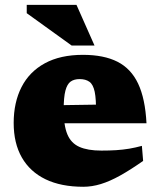

<svg xmlns="http://www.w3.org/2000/svg" viewBox="-20 -736 642 772"><path d="M313.5 -515.5Q397.5 -515.5 452.2 -487.8Q507 -460 535.5 -399.5Q564 -339 569 -240.5H181.5V-312.5L418 -316L366 -279.5Q367 -337 360.8 -366.8Q354.5 -396.5 339.5 -407.2Q324.5 -418 300 -418Q278 -418 264 -408Q250 -398 243 -371.5Q236 -345 236 -294Q236 -231.5 250.8 -196Q265.5 -160.5 299 -145.5Q332.5 -130.5 387.5 -130.5Q419.5 -130.5 447 -132.2Q474.5 -134 499.8 -138.2Q525 -142.5 550.5 -149.5L555.5 -89Q505 -53.5 463.2 -30.2Q421.5 -7 385.5 4Q349.5 15 315 15Q225.5 15 163 -15.2Q100.5 -45.5 67.8 -102.8Q35 -160 35 -241.5Q35 -324 66.5 -385.8Q98 -447.5 160.2 -481.5Q222.5 -515.5 313.5 -515.5ZM360 -553H268L87.5 -683V-716.5H287.5Z"/></svg>

Font: Newsreader 9pt ExtraBold
Style: Regular
Weight: 800
Designer: Hugues Gentile
Foundry: Production Type
Version: Version 1.003